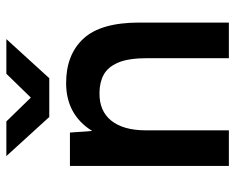

<svg xmlns="http://www.w3.org/2000/svg" viewBox="-88 -652 740 604"><g transform="rotate(-90 282.0 -350.0)"><path d="M62 0V-500H167L172 -430Q223 -512 323 -512Q412 -512 462.5 -457.5Q513 -403 513 -282V0H401V-256Q401 -316 387 -348.5Q373 -381 348.5 -394Q324 -407 292 -407Q235 -408 204.5 -370Q174 -332 174 -261V0ZM216 -565 93 -700H202L277 -623L352 -700H461L338 -565Z"/></g></svg>

Font: Figtree SemiBold
Style: Regular
Weight: 600
Designer: Erik Kennedy
Foundry: Erik Kennedy
Version: Version 2.001; ttfautohint (v1.8.4.7-5d5b);gftools[0.9.27]